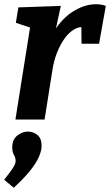

<svg xmlns="http://www.w3.org/2000/svg" viewBox="-30 -566 521 909"><path d="M43 0 123 -503 172 -416 45 -458 57 -531 258 -538 221 -368 178 -292Q196 -376 235.5 -432.5Q275 -489 325.5 -517.5Q376 -546 424 -546Q451 -546 471 -538L439 -359H356L355 -451L371 -438Q345 -441 320.5 -426.5Q296 -412 275.5 -383.5Q255 -355 239.5 -315.5Q224 -276 217 -227L181 0ZM35 323 -10 285Q18 249 31 229.5Q44 210 44 196Q44 181 36 167.5Q28 154 28 131Q28 95 51.5 76Q75 57 102 57Q127 57 147 73Q167 89 167 125Q167 147 154.5 176Q142 205 113.5 241Q85 277 35 323Z"/></svg>

Font: Bitter Thin
Style: Bold Italic
Weight: 700
Italic angle: -9°
Version: Version 3.021